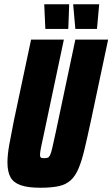

<svg xmlns="http://www.w3.org/2000/svg" viewBox="-20 -874 528 902"><path d="M170 8Q111 8 77 -4Q43 -16 29 -42Q15 -68 15 -111Q15 -146 23.5 -194Q32 -242 45 -306L126 -688H280L188 -253Q178 -208 173 -183Q168 -158 168 -147Q168 -139 170.5 -135.5Q173 -132 177.5 -131.5Q182 -131 189 -131Q199 -131 205 -133.5Q211 -136 216 -147Q221 -158 226.5 -183Q232 -208 242 -253L334 -688H488L407 -306Q390 -227 377 -172.5Q364 -118 349 -82.5Q334 -47 312 -27Q290 -7 256 0.5Q222 8 170 8ZM300 -738H193L188 -850V-854H305L301 -742ZM435 -738H334L324 -850V-854H446L436 -742Z"/></svg>

Font: Saira Condensed Black
Style: Italic
Weight: 900
Width: 3
Italic angle: -12°
Designer: Hector Gatti with collaboration of the Omnibus-Type team
Foundry: Omnibus-Type
Version: Version 1.101